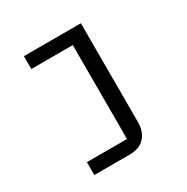

<svg xmlns="http://www.w3.org/2000/svg" viewBox="-163 -655 967 995"><g transform="rotate(-30 320.0 -158.0)"><path d="M120 123H360V-439H112V-516H453V76Q453 132 422 166Q391 200 331 200H120Z"/></g></svg>

Font: Writer
Style: Regular
Weight: 400
Monospace: yes
Designer: Mike Abbink, Paul van der Laan, Pieter van Rosmalen
Foundry: Bold Monday
Version: Version 2.001 2020